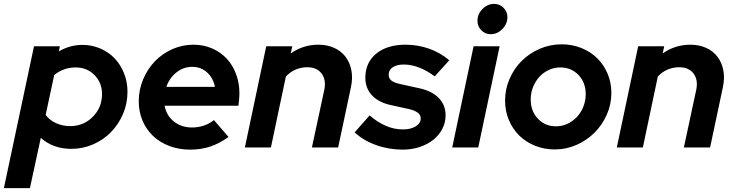

<svg xmlns="http://www.w3.org/2000/svg" viewBox="-67 -759 3778 988"><path d="M-47 209 108 -521H241L236 -495Q264 -511 294.5 -519.5Q325 -528 357 -528Q406 -528 449 -509.5Q492 -491 522.5 -459Q553 -427 571 -382.5Q589 -338 589 -287Q589 -226 566 -172.5Q543 -119 504 -79Q465 -39 412 -16Q359 7 299 7Q253 7 213 -7.5Q173 -22 143 -50L87 209ZM322 -412Q291 -412 263 -402Q235 -392 212 -373L168 -168Q187 -141 221 -125.5Q255 -110 294 -110Q363 -110 410.5 -158Q458 -206 458 -275Q458 -333 419.5 -372.5Q381 -412 322 -412Z M1109 -54Q1061 -20 1014 -4.5Q967 11 911 11Q854 11 805 -7.5Q756 -26 721 -59Q686 -92 666.5 -138Q647 -184 647 -238Q647 -297 669.5 -350.5Q692 -404 730 -443.5Q768 -483 819.5 -506Q871 -529 929 -529Q980 -529 1024 -510Q1068 -491 1099 -458Q1130 -425 1147.5 -378.5Q1165 -332 1165 -278Q1165 -267 1164 -254.5Q1163 -242 1160 -215H780Q789 -165 827.5 -134Q866 -103 921 -103Q954 -103 983 -113Q1012 -123 1034 -141ZM922 -415Q877 -415 841 -386.5Q805 -358 789 -312H1039Q1030 -358 998.5 -386.5Q967 -415 922 -415Z M1193 0 1303 -521H1437L1429 -484Q1460 -506 1496 -517.5Q1532 -529 1571 -529Q1617 -529 1653 -512.5Q1689 -496 1711 -467Q1733 -438 1741 -398Q1749 -358 1739 -311L1673 0H1538L1602 -298Q1612 -349 1587.5 -381Q1563 -413 1514 -413Q1483 -413 1454.5 -401Q1426 -389 1404 -365L1327 0Z M1758 -78 1835 -165Q1877 -129 1919.5 -111Q1962 -93 2006 -93Q2047 -93 2072.5 -109Q2098 -125 2098 -150Q2098 -167 2083.5 -178.5Q2069 -190 2041 -197L1945 -218Q1881 -232 1847 -268.5Q1813 -305 1813 -359Q1813 -437 1869 -483Q1925 -529 2020 -529Q2083 -529 2141 -508.5Q2199 -488 2245 -449L2170 -366Q2130 -396 2089.5 -411.5Q2049 -427 2011 -427Q1975 -427 1954 -413Q1933 -399 1933 -375Q1933 -356 1947 -344.5Q1961 -333 1995 -326L2090 -305Q2156 -291 2191 -254.5Q2226 -218 2226 -166Q2226 -128 2209 -95.5Q2192 -63 2162.5 -39.5Q2133 -16 2092.5 -2.5Q2052 11 2005 11Q1933 11 1867 -13Q1801 -37 1758 -78Z M2458 -583Q2430 -583 2410 -603Q2390 -623 2390 -652Q2390 -687 2416 -713Q2442 -739 2476 -739Q2504 -739 2524 -719Q2544 -699 2544 -671Q2544 -636 2518 -609.5Q2492 -583 2458 -583ZM2504 -521 2394 0H2260L2370 -521Z M2532 -241Q2532 -300 2555 -353Q2578 -406 2617.5 -445.5Q2657 -485 2710.5 -508Q2764 -531 2823 -531Q2877 -531 2924.5 -512Q2972 -493 3006 -459.5Q3040 -426 3059.5 -380Q3079 -334 3079 -281Q3079 -222 3055.5 -169Q3032 -116 2992.5 -76.5Q2953 -37 2900 -13.5Q2847 10 2788 10Q2734 10 2686.5 -9Q2639 -28 2605 -61.5Q2571 -95 2551.5 -141.5Q2532 -188 2532 -241ZM2794 -109Q2825 -109 2853 -122Q2881 -135 2902 -157.5Q2923 -180 2935 -210.5Q2947 -241 2947 -275Q2947 -334 2910 -373Q2873 -412 2816 -412Q2785 -412 2757 -399Q2729 -386 2708.5 -363.5Q2688 -341 2676 -311Q2664 -281 2664 -247Q2664 -187 2701 -148Q2738 -109 2794 -109Z M3107 0 3217 -521H3351L3343 -484Q3374 -506 3410 -517.5Q3446 -529 3485 -529Q3531 -529 3567 -512.5Q3603 -496 3625 -467Q3647 -438 3655 -398Q3663 -358 3653 -311L3587 0H3452L3516 -298Q3526 -349 3501.5 -381Q3477 -413 3428 -413Q3397 -413 3368.5 -401Q3340 -389 3318 -365L3241 0Z"/></svg>

Font: Red Hat Display
Style: Bold Italic
Weight: 700
Italic angle: -12°
Designer: Pentagram / MCKL
Foundry: Pentagram / MCKL
Version: Version 1.003; Red Hat Display Bold Italic